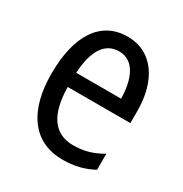

<svg xmlns="http://www.w3.org/2000/svg" viewBox="-135 -652 733 767"><g transform="rotate(30 231.0 -268.0)"><path d="M238 -546C116 -546 47 -445 47 -265C47 -102 115 10 257 10C311 10 354 -1 397 -24V-98C353 -72 312 -61 265 -61C177 -61 132 -125 130 -252H419V-308C419 -444 356 -546 238 -546ZM238 -478C307 -478 337 -407 338 -318H131C137 -425 174 -478 238 -478Z"/></g></svg>

Font: Noto Sans Ethiopic Condensed
Style: Regular
Weight: 400
Width: 3
Designer: Monotype Design Team
Foundry: Monotype Imaging Inc.
Version: Version 2.102